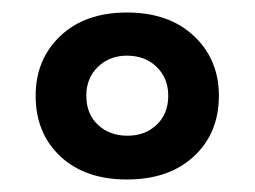

<svg xmlns="http://www.w3.org/2000/svg" viewBox="-20 -698 407 307"><path d="M183 -411Q116 -411 76.5 -448Q37 -485 37 -545Q37 -603 76.5 -640.5Q116 -678 183 -678Q250 -678 290 -640.5Q330 -603 330 -545Q330 -485 290 -448Q250 -411 183 -411ZM184 -481Q212 -481 230.5 -498.5Q249 -516 249 -545Q249 -573 230.5 -591Q212 -609 183 -609Q155 -609 136.5 -591Q118 -573 118 -545Q118 -516 136.5 -498.5Q155 -481 184 -481Z"/></svg>

Font: Gantari
Style: Bold
Weight: 700
Designer: Anugrah Pasau
Foundry: Lafontype
Version: Version 1.000; ttfautohint (v1.6)